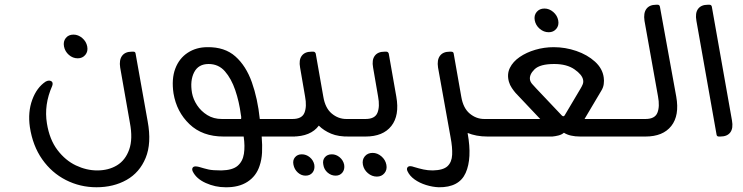

<svg xmlns="http://www.w3.org/2000/svg" viewBox="-20 -576 3135 810"><path d="M290 -430Q310 -430 327 -415.5Q344 -401 348 -380Q352 -359 340 -344.5Q328 -330 308 -330Q287 -330 270.5 -344.5Q254 -359 250 -380Q246 -401 257.5 -415.5Q269 -430 290 -430ZM387 214Q318 214 258 183.5Q198 153 158 96Q118 39 106 -40Q97 -103 116 -155Q135 -207 173 -232Q181 -236 187 -236Q192 -236 197 -233Q202 -230 202 -222Q202 -220 201.5 -218Q201 -216 200 -213Q165 -134 178 -55Q189 13 222.5 57Q256 101 300.5 122Q345 143 390 143Q438 143 473.5 121.5Q509 100 525 55Q541 10 528 -58L487 -291Q482 -323 495 -340.5Q508 -358 536 -358H543Q551 -358 552 -350L603 -64Q620 28 594.5 90Q569 152 514 183Q459 214 387 214Z M1211 -74 1225 0H1084Q1087 37 1085.5 67.5Q1084 98 1075 124Q1061 167 1024 191Q987 215 931 214Q888 214 848 196Q808 178 793 147Q789 138 792.5 132Q796 126 805 126Q811 126 819 128Q842 135 859.5 139Q877 143 914 143Q961 142 982.5 123.5Q1004 105 1009 73Q1014 41 1008 0H923Q834 0 779.5 -52Q725 -104 712 -182Q703 -243 719.5 -286.5Q736 -330 772 -353.5Q808 -377 855 -377Q928 -378 973 -338Q1018 -298 1042.5 -229Q1067 -160 1076 -74ZM916 -74H997Q998 -79 997.5 -84Q997 -89 996 -93Q989 -147 972.5 -195.5Q956 -244 929 -275Q902 -306 860 -306Q817 -306 799 -271Q781 -236 790 -184Q795 -157 811.5 -132Q828 -107 854.5 -90.5Q881 -74 916 -74Z M1441 -74H1502L1515 0H1454Q1408 1 1377 -12Q1346 -25 1325 -46Q1291 0 1214 0H1189L1176 -74H1214Q1254 -74 1264.5 -100.5Q1275 -127 1267 -169L1246 -291Q1240 -323 1253 -340.5Q1266 -358 1294 -358H1302Q1309 -358 1312 -350L1344 -168Q1352 -120 1379.5 -97Q1407 -74 1441 -74ZM1253 75Q1272 75 1287 87.5Q1302 100 1306 119Q1309 139 1298.5 152Q1288 165 1269 165Q1251 165 1236.5 152Q1222 139 1218 119Q1214 100 1224.5 87.5Q1235 75 1253 75ZM1380 75Q1398 75 1413 87.5Q1428 100 1432 119Q1435 139 1424.5 152Q1414 165 1396 165Q1377 165 1362 152Q1347 139 1344 119Q1340 100 1350.5 87.5Q1361 75 1380 75Z M1522 0H1497L1484 -74H1522Q1562 -74 1572.5 -100.5Q1583 -127 1575 -169L1554 -291Q1548 -323 1561 -340.5Q1574 -358 1602 -358H1610Q1617 -358 1620 -350L1652 -168Q1666 -89 1631 -44.5Q1596 0 1522 0ZM1552 69Q1572 69 1589 83.5Q1606 98 1610 119Q1614 140 1602 154.5Q1590 169 1570 169Q1549 169 1532 154.5Q1515 140 1511 119Q1507 98 1519 83.5Q1531 69 1552 69Z M2085 -74 2097 0H2037Q2012 0 1991 -4Q1970 -8 1953 -15V-13Q1972 92 1944.5 153.5Q1917 215 1831 214Q1805 213 1777.5 204.5Q1750 196 1729 181Q1708 166 1699 146Q1695 137 1698.5 131Q1702 125 1711 125Q1715 125 1718.5 126Q1722 127 1725 128Q1748 135 1766.5 139Q1785 143 1806 143Q1850 142 1868 125Q1886 108 1887.5 77Q1889 46 1881 4L1828 -291Q1823 -323 1836 -340.5Q1849 -358 1877 -358H1883Q1893 -358 1894 -350L1926 -168Q1934 -120 1961.5 -97Q1989 -74 2023 -74Z M2295 -440Q2274 -440 2257 -454.5Q2240 -469 2236 -490Q2232 -511 2244 -525.5Q2256 -540 2277 -540Q2297 -540 2314 -525.5Q2331 -511 2335 -490Q2339 -469 2327 -454.5Q2315 -440 2295 -440ZM2446 -74H2684L2697 0H2428Q2384 0 2359 -16Q2350 -8 2336 -4.5Q2322 -1 2310 0H2075L2062 -74H2259L2155 -184Q2148 -192 2139.5 -204.5Q2131 -217 2127 -231Q2118 -263 2131 -289.5Q2144 -316 2172.5 -335.5Q2201 -355 2238.5 -366Q2276 -377 2316 -377Q2365 -377 2411.5 -361Q2458 -345 2490 -316Q2522 -287 2527 -249Q2529 -236 2527 -221Q2525 -206 2516 -192ZM2362 -89 2429 -202Q2434 -210 2438 -219.5Q2442 -229 2440 -239Q2436 -261 2403.5 -283.5Q2371 -306 2318 -306Q2258 -306 2235 -283.5Q2212 -261 2216 -239Q2218 -229 2227 -219.5Q2236 -210 2243 -202L2350 -89Q2357 -82 2362 -89Z M2703 0H2678L2665 -74H2703Q2743 -74 2753.5 -100.5Q2764 -127 2756 -169L2699 -488Q2694 -521 2707 -538.5Q2720 -556 2748 -556H2755Q2762 -556 2764 -548L2833 -168Q2847 -89 2812 -44.5Q2777 0 2703 0Z M3019 0H3013Q3004 0 3003 -8L2918 -488Q2912 -521 2925 -538.5Q2938 -556 2966 -556H2973Q2981 -556 2983 -548L3068 -68Q3074 -35 3061 -17.5Q3048 0 3019 0Z"/></svg>

Font: Zain
Style: Italic
Weight: 400
Italic angle: -10°
Designer: Zain,Boutros
Foundry: Mobile Telecommunications Company (Zain), 2024
Version: Version 1.51; ttfautohint (v1.8.4)